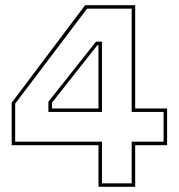

<svg xmlns="http://www.w3.org/2000/svg" viewBox="-20 -720 689 740"><path d="M359.5 0V-160.5H25V-324L308 -700H501V-302H624V-160.5H501V0ZM373 -13.5H487.5V-174H610.5V-288.5H487.5V-686.5H315.5L38.5 -320.5V-174H373ZM166.5 -288.5V-328L350 -559.5H373V-288.5ZM180.5 -302H359.5V-545.5H355L180.5 -324.5Z"/></svg>

Font: Tourney Expanded Thin
Style: Regular
Weight: 100
Width: 7
Designer: Tyler Finck
Foundry: Etcetera Type Co
Version: Version 1.010; ttfautohint (v1.8.3)